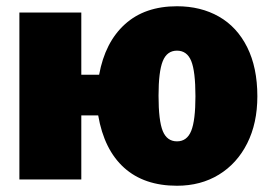

<svg xmlns="http://www.w3.org/2000/svg" viewBox="-20 -574 860 614"><path d="M803 -266Q803 -180 770.5 -115.5Q738 -51 680 -15.5Q622 20 546 20Q441 20 377 -37.5Q313 -95 294 -205H240V0H42V-534H240V-335H297Q316 -439 379.5 -496.5Q443 -554 546 -554Q622 -554 680 -521Q738 -488 770.5 -423Q803 -358 803 -266ZM605 -266Q605 -346 591.5 -379Q578 -412 546 -412Q514 -412 500.5 -378.5Q487 -345 487 -268Q487 -188 500.5 -155Q514 -122 546 -122Q578 -122 591.5 -155.5Q605 -189 605 -266Z"/></svg>

Font: Fira Sans Black
Style: Regular
Weight: 900
Designer: Carrois Corporate & Edenspiekermann AG
Foundry: Carrois Corporate GbR & Edenspiekermann AG
Version: Version 4.203